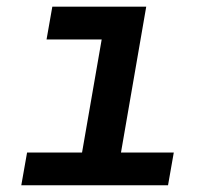

<svg xmlns="http://www.w3.org/2000/svg" viewBox="-20 -548 627 568"><path d="M134.8 -528.3H412.6L337.9 -96.7H494.1L477.1 0H43L60.1 -96.7H222.7L280.8 -431.2H117.7Z"/></svg>

Font: Roboto Mono Medium
Style: Italic
Weight: 500
Designer: Google
Version: Version 2.000985; 2015; ttfautohint (v1.3)